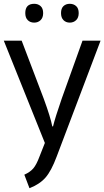

<svg xmlns="http://www.w3.org/2000/svg" viewBox="-29 -750 549 1010"><path d="M104 -681Q104 -730 151 -730Q171 -730 184.5 -718Q198 -706 198 -681Q198 -657 184.5 -644Q171 -631 151 -631Q130 -631 117 -644Q104 -657 104 -681ZM292 -681Q292 -706 305 -718Q318 -730 338 -730Q358 -730 371.5 -718Q385 -706 385 -681Q385 -657 371.5 -644Q358 -631 338 -631Q318 -631 305 -644Q292 -657 292 -681ZM-9 -536H85L201 -231Q237 -133 246 -85H250Q261 -131 296 -232L405 -536H500L269 74Q241 149 210.5 184Q180 219 126 240L99 169Q130 155 146.5 135.5Q163 116 179 73L207 2Z"/></svg>

Font: Advent Sans Logo
Style: Regular
Weight: 400
Designer: Types & Symbols
Foundry: Types & Symbols
Version: Version 1.002